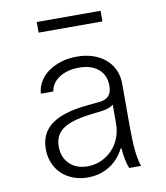

<svg xmlns="http://www.w3.org/2000/svg" viewBox="-84 -810 767 889"><g transform="rotate(-10 300.0 -365.0)"><path d="M429 -391Q429 -360 414.5 -344Q400 -328 370 -325L309 -319Q197 -308 142.5 -267.5Q88 -227 88 -153Q88 -117 100.5 -87Q113 -57 135.5 -35.5Q158 -14 189.5 -2Q221 10 258 10Q302 10 338.5 -6.5Q375 -23 401 -52.5Q427 -82 441.5 -123Q456 -164 456 -214L404 -96H434Q436 -65 441 -41.5Q446 -18 453 0H509Q498 -31 493.5 -77.5Q489 -124 489 -193V-390Q489 -426 475.5 -455.5Q462 -485 437.5 -506Q413 -527 379 -538.5Q345 -550 303 -550Q263 -550 229 -539.5Q195 -529 169 -510.5Q143 -492 127.5 -466Q112 -440 110 -410H169Q174 -449 211.5 -473.5Q249 -498 304 -498Q362 -498 395.5 -469.5Q429 -441 429 -391ZM429 -327V-214Q429 -177 416.5 -145.5Q404 -114 382 -91Q360 -68 330 -54.5Q300 -41 266 -41Q213 -41 181 -72Q149 -103 149 -154Q149 -208 189 -236Q229 -264 317 -275L375 -282Q414 -287 433 -306Q452 -325 452 -365ZM149 -690H449V-740H149Z"/></g></svg>

Font: CommitMonoV142 ExtLt
Style: Regular
Weight: 200
Monospace: yes
Designer: Eigil Nikolajsen
Foundry: Eigil Nikolajsen
Version: Version 1.142